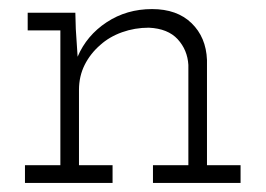

<svg xmlns="http://www.w3.org/2000/svg" viewBox="-20 -403 585 423"><path d="M228 0V-39H154V-205Q154 -235 166.5 -260Q179 -285 201 -304Q221 -322 249 -332Q277 -342 308 -342Q350 -340 371.5 -316.5Q393 -293 395 -260V-39H317V0H510V-39H436V-271Q434 -321 402 -352Q370 -383 315 -383Q259 -383 215 -354Q171 -325 151 -278Q150 -295 149 -308.5Q148 -322 147 -339L146 -375H41V-336H113V-39H35V0Z"/></svg>

Font: Josefin Slab Thin
Style: Regular
Weight: 400
Version: Version 2.000